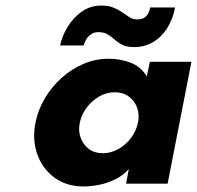

<svg xmlns="http://www.w3.org/2000/svg" viewBox="-20 -663 711 693"><path d="M282 10Q220 10 176.5 -22Q133 -54 114.5 -106.5Q96 -159 108 -220Q117 -266 141.5 -307.5Q166 -349 202 -381.5Q238 -414 281.5 -432.5Q325 -451 372 -451Q414 -451 451 -437Q488 -423 510 -387L521 -440H671L585 0H435L445 -53Q426 -31 398.5 -17Q371 -3 340.5 3.5Q310 10 282 10ZM351 -110Q381 -110 408 -125.5Q435 -141 453.5 -166Q472 -191 478 -220Q484 -249 475 -274Q466 -299 445 -314.5Q424 -330 394 -330Q364 -330 337.5 -314.5Q311 -299 292.5 -274Q274 -249 268 -220Q262 -191 271 -166Q280 -141 300.5 -125.5Q321 -110 351 -110ZM464 -493Q438 -493 422 -501Q406 -509 394 -520Q382 -531 368.5 -539Q355 -547 334 -547Q319 -547 307.5 -538.5Q296 -530 290 -518.5Q284 -507 282 -499H197Q204 -533 224 -566Q244 -599 275 -621Q306 -643 346 -643Q371 -643 389.5 -635.5Q408 -628 422 -618Q436 -608 448 -600.5Q460 -593 473 -593Q481 -593 491 -595Q501 -597 509.5 -606.5Q518 -616 522 -636H612Q604 -594 583.5 -561.5Q563 -529 532.5 -511Q502 -493 464 -493Z"/></svg>

Font: Teachers
Style: Italic
Weight: 400
Italic angle: -11°
Designer: Alfredo Marco Pradil, Chank Diesel
Version: Version 1.001